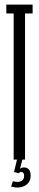

<svg xmlns="http://www.w3.org/2000/svg" viewBox="-20 -695 170 836"><path d="M39.5 0H89V-636.5H122V-675H7.5V-636.5H39.5ZM56.5 121.5Q67 121.5 77.5 118.2Q88 115 96.2 108.5Q104.5 102 109 92.5Q113.5 83 113.5 70Q113.5 50.5 105.2 42.2Q97 34 84.5 34Q76 34 70.8 37.2Q65.5 40.5 62 45V59.5Q64 56 67 54.8Q70 53.5 72.5 53.5Q77.5 53.5 81.2 57.5Q85 61.5 85 71Q85 84 77 90.5Q69 97 56.5 97Q50.5 97 44.8 95.8Q39 94.5 36 94L28.5 117.5Q33 118.5 41 120Q49 121.5 56.5 121.5ZM62 59.5 77.5 0H54L41 54Z"/></svg>

Font: Anybody UltraCondensed Light
Style: Regular
Weight: 300
Width: 1
Version: Version 1.113;gftools[0.9.25]